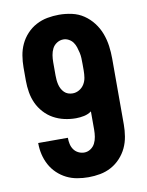

<svg xmlns="http://www.w3.org/2000/svg" viewBox="-85 -804 669 873"><g transform="rotate(-10 250.0 -367.5)"><path d="M253 8Q227 8 201 3.5Q175 -1 152 -12.5Q129 -24 110 -42Q91 -60 78.5 -83Q66 -106 60 -131.5Q54 -157 54 -183Q54 -184 54 -184.5Q54 -185 54 -185H191Q191 -185 191 -184.5Q191 -184 191 -184Q191 -170 194 -156Q197 -142 205 -130.5Q213 -119 226 -112.5Q239 -106 253 -106Q269 -106 282.5 -115Q296 -124 303 -138Q310 -152 312.5 -168Q315 -184 315 -200V-285Q300 -274 281 -270Q262 -266 243 -266Q216 -266 189.5 -272Q163 -278 139.5 -291Q116 -304 97.5 -324.5Q79 -345 68 -369Q57 -393 52.5 -420Q48 -447 48 -474V-535Q48 -562 52.5 -589.5Q57 -617 68.5 -641.5Q80 -666 99 -686.5Q118 -707 142.5 -720Q167 -733 194 -738Q221 -743 248 -743Q278 -743 307.5 -736.5Q337 -730 361.5 -713.5Q386 -697 404.5 -673Q423 -649 433.5 -621Q444 -593 448 -563.5Q452 -534 452 -504V-200Q452 -173 447.5 -145.5Q443 -118 431.5 -93.5Q420 -69 401 -48.5Q382 -28 358 -15Q334 -2 307 3Q280 8 253 8ZM248 -380Q264 -380 278.5 -388.5Q293 -397 301.5 -411Q310 -425 312.5 -441Q315 -457 315 -474V-504Q315 -518 314.5 -531Q314 -544 311 -557Q308 -570 304 -582.5Q300 -595 292.5 -605.5Q285 -616 273 -622.5Q261 -629 248 -629Q232 -629 218 -620Q204 -611 197 -597Q190 -583 187.5 -567Q185 -551 185 -535V-474Q185 -463 186 -452.5Q187 -442 189.5 -431.5Q192 -421 197 -411.5Q202 -402 209.5 -394.5Q217 -387 227 -383.5Q237 -380 248 -380Z"/></g></svg>

Font: iosevka_custom_sans_ss08 Heavy
Style: Regular
Weight: 900
Designer: Belleve Invis
Foundry: Belleve Invis
Version: Version 10.3.0; ttfautohint (v1.8.3)